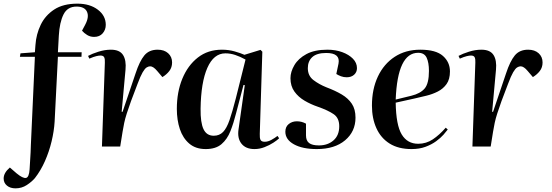

<svg xmlns="http://www.w3.org/2000/svg" viewBox="-78 -802 3020 1051"><path d="M341 -766Q291 -766 269.5 -722.5Q248 -679 244 -607L239 -516H369L368 -491H239L221 -136Q218 -85 204.5 -28.5Q191 28 168 80Q145 132 113 173Q96 193 68.5 211Q41 229 7 229Q-22 229 -40 214Q-58 199 -58 175Q-58 144 -24 115L13 147Q47 175 64 172Q81 169 84 125Q85 109 86.5 83.5Q88 58 89.5 32.5Q91 7 91 -9L113 -491H31L34 -510L113 -516L116 -555Q120 -615 145 -666.5Q170 -718 219 -750Q268 -782 346 -782Q414 -782 457.5 -749Q501 -716 501 -666Q501 -639 484 -619.5Q467 -600 437 -600Q416 -600 399 -610.5Q382 -621 371 -634L389 -668Q411 -710 398 -738Q385 -766 341 -766Z M496 -459Q497 -478 492.5 -488Q488 -498 472 -498Q463 -498 448.5 -494.5Q434 -491 411 -481L404 -496Q426 -508 461 -519Q496 -530 529 -530Q577 -530 595.5 -501Q614 -472 609 -420L588 -190H593L664 -400Q686 -467 712 -498.5Q738 -530 785 -530Q821 -530 842.5 -510.5Q864 -491 864 -460Q864 -433 849 -413.5Q834 -394 811 -380L782 -414Q761 -439 744 -439Q735 -439 725 -433Q715 -427 703 -406.5Q691 -386 675 -343Q653 -287 639 -248Q625 -209 616 -181Q607 -153 602 -129.5Q597 -106 593 -81L580 0H480Z M1344 -69Q1343 -47 1348 -36.5Q1353 -26 1371 -26Q1389 -26 1408 -36.5Q1427 -47 1441 -58L1450 -45Q1440 -35 1418.5 -21Q1397 -7 1370 3.5Q1343 14 1315 14Q1267 14 1243.5 -16Q1220 -46 1228 -96L1262 -336L1255 -337L1214 -181Q1201 -129 1183.5 -84.5Q1166 -40 1134.5 -13Q1103 14 1048 14Q993 14 958 -16Q923 -46 906.5 -95.5Q890 -145 890 -206Q890 -298 920 -371Q950 -444 1005 -487Q1060 -530 1137 -530Q1174 -530 1207 -520.5Q1240 -511 1260 -502L1348 -529L1358 -519ZM1092 -59Q1123 -59 1143 -79.5Q1163 -100 1178.5 -145Q1194 -190 1213 -264L1266 -476Q1237 -492 1210 -501Q1183 -510 1156 -510Q1092 -510 1057 -430.5Q1022 -351 1020 -207Q1019 -131 1036 -95Q1053 -59 1092 -59Z M1668 -6Q1716 -6 1747.5 -33.5Q1779 -61 1779 -111Q1779 -156 1748.5 -177Q1718 -198 1661 -218Q1623 -231 1589 -251Q1555 -271 1533.5 -301Q1512 -331 1512 -374Q1512 -409 1533.5 -445.5Q1555 -482 1599.5 -506Q1644 -530 1714 -530Q1759 -530 1795.5 -516.5Q1832 -503 1854 -480.5Q1876 -458 1876 -429Q1876 -407 1860.5 -393Q1845 -379 1820 -379Q1803 -379 1788.5 -384.5Q1774 -390 1763 -397L1775 -454Q1786 -512 1708 -512Q1656 -512 1631.5 -489.5Q1607 -467 1607 -429Q1607 -387 1638 -363.5Q1669 -340 1709 -324Q1757 -306 1792.5 -285Q1828 -264 1848 -234Q1868 -204 1868 -158Q1868 -82 1811 -34Q1754 14 1656 14Q1578 14 1531 -12Q1484 -38 1484 -81Q1484 -108 1502.5 -123Q1521 -138 1547 -138Q1574 -138 1597 -125V-61Q1597 -32 1614 -19Q1631 -6 1668 -6Z M2223 -530Q2308 -530 2346.5 -496Q2385 -462 2385 -411Q2385 -368 2366.5 -342Q2348 -316 2318.5 -301Q2289 -286 2255.5 -278Q2222 -270 2192 -263L2088 -240Q2090 -117 2121 -66Q2152 -15 2211 -15Q2255 -15 2291 -39Q2327 -63 2362 -103L2373 -93Q2365 -82 2349.5 -64.5Q2334 -47 2309.5 -29Q2285 -11 2251.5 1.5Q2218 14 2175 14Q2103 14 2055 -16Q2007 -46 1982.5 -100Q1958 -154 1958 -224Q1958 -314 1990.5 -383Q2023 -452 2082.5 -491Q2142 -530 2223 -530ZM2270 -414Q2270 -459 2257.5 -486Q2245 -513 2211 -513Q2098 -513 2088 -257L2174 -278Q2223 -290 2246.5 -317.5Q2270 -345 2270 -414Z M2524 -459Q2525 -478 2520.5 -488Q2516 -498 2500 -498Q2491 -498 2476.5 -494.5Q2462 -491 2439 -481L2432 -496Q2454 -508 2489 -519Q2524 -530 2557 -530Q2605 -530 2623.5 -501Q2642 -472 2637 -420L2616 -190H2621L2692 -400Q2714 -467 2740 -498.5Q2766 -530 2813 -530Q2849 -530 2870.5 -510.5Q2892 -491 2892 -460Q2892 -433 2877 -413.5Q2862 -394 2839 -380L2810 -414Q2789 -439 2772 -439Q2763 -439 2753 -433Q2743 -427 2731 -406.5Q2719 -386 2703 -343Q2681 -287 2667 -248Q2653 -209 2644 -181Q2635 -153 2630 -129.5Q2625 -106 2621 -81L2608 0H2508Z"/></svg>

Font: Literata 72pt SemiBold
Style: Italic
Weight: 600
Italic angle: -2°
Designer: Latin by Veronika Burian and Jose Scaglione. Greek by Irene Vlachou. Cyrillic by Vera Evstafieva
Foundry: TypeTogether
Version: Version 3.002